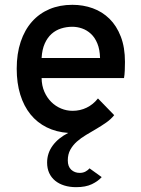

<svg xmlns="http://www.w3.org/2000/svg" viewBox="-20 -543 587 802"><path d="M297.9 238.8Q271 238.8 248.8 231.9Q226.6 225.1 210.4 211.9Q194.3 198.7 185.5 179.7Q176.8 160.6 176.8 136.2Q176.8 96.7 200.2 64.9Q223.6 33.2 265.1 12.2Q215.3 8.8 175.3 -11Q135.3 -30.8 107.4 -65.2Q79.6 -99.6 64.7 -147.7Q49.8 -195.8 49.8 -255.9Q49.8 -318.8 66.4 -368.4Q83 -418 113.5 -452.4Q144 -486.8 186.8 -504.9Q229.5 -522.9 282.2 -522.9Q327.6 -522.9 367.4 -508.5Q407.2 -494.1 437.3 -464.6Q467.3 -435.1 484.6 -390.1Q502 -345.2 502 -284.2Q502 -267.6 501.2 -249Q500.5 -230.5 498 -216.8H153.8Q154.3 -185.1 165.3 -159.9Q176.3 -134.8 194.3 -116.9Q212.4 -99.1 235.4 -89.6Q258.3 -80.1 283.2 -80.1Q314.9 -80.1 342 -93.3Q369.1 -106.4 389.2 -131.8L457 -62Q443.4 -44.9 423.8 -31.2Q404.3 -17.6 382.8 -4.9Q361.3 7.8 339.8 20.5Q318.4 33.2 301.3 48.3Q284.2 63.5 273.7 82.5Q263.2 101.6 263.2 127Q263.2 152.8 277.6 166Q292 179.2 313 179.2Q327.1 179.2 337.6 173.3Q348.1 167.5 354 160.2L404.8 196.8Q389.6 213.9 363.8 226.3Q337.9 238.8 297.9 238.8ZM282.2 -431.2Q257.8 -431.2 235.4 -424.1Q212.9 -417 195.6 -401.6Q178.2 -386.2 167 -361.3Q155.8 -336.4 153.8 -300.8H397.9Q397 -336.4 386.7 -361.3Q376.5 -386.2 359.9 -401.6Q343.3 -417 323 -424.1Q302.7 -431.2 282.2 -431.2Z"/></svg>

Font: Overpass
Style: Regular
Weight: 400
Designer: Delve Withrington
Foundry: Delve Fonts
Version: Version 1.001